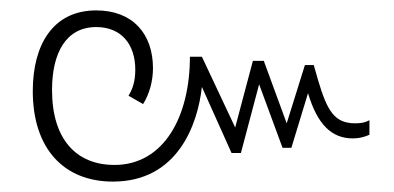

<svg xmlns="http://www.w3.org/2000/svg" viewBox="-20 -427 757 369"><path d="M197 -78C321 -78 360 -187 368 -260L425 -133H443L478 -265L523 -143H540L572 -248C590 -187 618 -161 658 -161C671 -161 681 -164 690 -168V-196C683 -192 675 -190 663 -190C623 -190 609 -213 591 -274L583 -302H566L531 -190L487 -310H466L432 -182L368 -318H345C345 -203 295 -110 200 -110C126 -110 80 -160 80 -254C80 -324 106 -375 165 -375C213 -375 240 -342 240 -293C240 -271 235 -256 227 -243L255 -227C267 -246 274 -271 274 -296C274 -362 235 -407 165 -407C81 -407 43 -340 43 -252C43 -141 103 -78 197 -78Z"/></svg>

Font: Noto Sans Thai SemCond ExtLt
Style: Regular
Weight: 200
Width: 4
Designer: Monotype Design Team
Foundry: Monotype Imaging Inc.
Version: Version 2.002